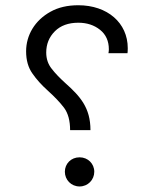

<svg xmlns="http://www.w3.org/2000/svg" viewBox="-20 -688 572 714"><path d="M316.4 -204.1C316.4 -287.6 277.8 -330.1 223.1 -378.9C202.6 -397.5 185.5 -415 172.4 -432.1C158.7 -449.2 151.9 -469.2 151.9 -492.7C151.9 -523.9 162.6 -550.3 184.1 -571.8C205.1 -592.8 234.4 -603.5 271 -603.5C303.2 -603.5 330.1 -594.7 352.1 -577.1C374 -559.6 384.8 -535.2 384.8 -504.4C384.8 -500.5 384.3 -495.6 383.3 -490.2H454.1C454.6 -493.7 455.1 -499.5 455.1 -508.8C455.1 -603 379.4 -668.5 271 -668.5C231.4 -668.5 196.8 -660.6 168 -644.5C109.4 -612.3 77.1 -557.1 77.1 -497.1C77.1 -463.9 85 -436.5 100.6 -414.6C115.7 -392.6 135.3 -371.1 158.7 -350.1C183.1 -328.1 203.1 -307.1 218.3 -287.1C233.4 -266.6 240.7 -238.8 240.7 -204.1ZM330.6 -49.3C330.6 -79.1 307.1 -103 275.9 -103C244.1 -103 221.2 -79.1 221.2 -49.3C221.2 -19.5 244.6 5.4 275.9 5.4C307.1 5.4 330.6 -19.5 330.6 -49.3Z"/></svg>

Font: Estedad Regular
Style: Regular
Weight: 400
Designer: Amin Abedi
Version: Version 7.3